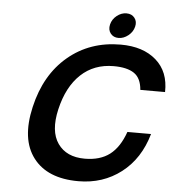

<svg xmlns="http://www.w3.org/2000/svg" viewBox="-61 -968 954 1044"><g transform="rotate(5 416.5 -446.0)"><path d="M123 -360Q164 -539 283.5 -639.5Q403 -740 571 -740Q693 -740 764.5 -677.5Q836 -615 833 -504H698Q693 -568 654.5 -594Q616 -620 543 -620Q436 -620 364 -552.5Q292 -485 263 -360Q235 -239 282 -172Q329 -105 429 -105Q513 -105 565.5 -145Q618 -185 648 -270H777Q738 -133 638.5 -56.5Q539 20 405 20Q236 20 159 -81Q82 -182 123 -360ZM587 -912Q616 -912 631.5 -892Q647 -872 640 -844Q633 -815 608 -795Q583 -775 555 -775Q527 -775 511.5 -795Q496 -815 503 -844Q510 -873 534.5 -892.5Q559 -912 587 -912Z"/></g></svg>

Font: Miedinger
Style: Bold-Italic
Weight: 700
Italic angle: -13°
Version: Version 001.000